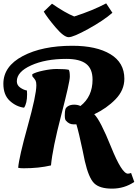

<svg xmlns="http://www.w3.org/2000/svg" viewBox="-65 -994 818 1141"><path d="M413 -364Q485 -420 485 -521Q485 -585 447 -614.5Q409 -644 329 -644Q205 -644 120 -605.5Q35 -567 35 -511Q35 -488 54.5 -474Q74 -460 95 -456Q96 -447 96 -434Q96 -380 78 -354Q31 -360 -7 -395Q-45 -430 -45 -496Q-45 -600 70.5 -661Q186 -722 365 -722Q508 -722 591 -672Q674 -622 674 -526Q674 -458 621.5 -404Q569 -350 495 -315Q531 -280 595 -121Q659 38 695 38Q702 38 714 34L733 87Q674 127 600.5 127Q527 127 494.5 95Q462 63 439 -37Q435 -54 426 -100Q403 -209 389 -255H372Q346 -255 328 -276Q320 -282 320 -307.5Q320 -333 323.5 -344.5Q327 -356 341 -364Q355 -372 376 -372Q397 -372 413 -364ZM151 -487Q151 -506 146.5 -515Q142 -524 127 -541V-553Q147 -565 192 -574.5Q237 -584 271 -584Q326 -584 344 -579Q350 -569 350 -538Q350 -507 298.5 -308.5Q247 -110 238 -11Q166 6 76 6Q52 6 43 3Q48 -59 99.5 -244Q151 -429 151 -487ZM195 -925 244 -972Q322 -918 376 -896Q485 -931 566 -974L603 -918Q550 -872 460.5 -822.5Q371 -773 343 -773Q315 -773 266 -830.5Q217 -888 195 -925Z"/></svg>

Font: Oleo Script Swash Caps
Style: Bold
Weight: 700
Designer: Soytutype
Foundry: Soytutype
Version: Version 1.002